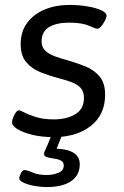

<svg xmlns="http://www.w3.org/2000/svg" viewBox="-20 -550 505 780"><path d="M198 7Q149 7 110.5 -2.5Q72 -12 50 -26Q28 -40 29 -53Q29 -65 38.5 -83.5Q48 -102 57 -102Q62 -102 79 -93Q96 -84 126 -74.5Q156 -65 199 -65Q251 -65 286 -86Q321 -107 321 -152Q321 -179 306.5 -194Q292 -209 267.5 -217.5Q243 -226 212 -234Q178 -243 143.5 -257Q109 -271 86.5 -297.5Q64 -324 64 -370Q64 -422 90.5 -457.5Q117 -493 162 -511.5Q207 -530 263 -530Q298 -530 332.5 -524.5Q367 -519 390 -509Q413 -499 413 -485Q412 -477 405.5 -464.5Q399 -452 390.5 -442.5Q382 -433 376 -433Q369 -433 341 -445.5Q313 -458 260 -458Q210 -458 179.5 -440Q149 -422 149 -382Q149 -358 164 -344Q179 -330 203.5 -321Q228 -312 258 -304Q293 -294 327.5 -280Q362 -266 384.5 -239.5Q407 -213 407 -165Q407 -84 349 -38.5Q291 7 198 7ZM169 210Q147 210 121 205.5Q95 201 76.5 192.5Q58 184 58 174Q58 168 64.5 154.5Q71 141 79 141Q91 141 113 151Q135 161 171 161Q193 161 216 152.5Q239 144 239 122Q239 108 227 102Q215 96 199 94Q183 92 171 88.5Q159 85 159 76Q159 71 160.5 67Q162 63 169 48Q176 33 191 -6H234L210 54Q304 58 304 117Q304 162 269 186Q234 210 169 210Z"/></svg>

Font: Asap Semi Expanded Semi Expanded Regular
Style: Italic
Weight: 400
Width: 6
Italic angle: -6°
Designer: Pablo Cosgaya
Foundry: Omnibus-Type
Version: Version 3.001; ttfautohint (v1.8.4.7-5d5b)